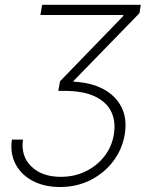

<svg xmlns="http://www.w3.org/2000/svg" viewBox="-20 -565 649 777"><path d="M28.1 0H72.8Q63.9 67.5 107.1 109Q150.2 150.6 226.2 150.6Q281.6 150.6 327.2 128.2Q372.9 105.8 402.9 66.9Q432.9 28.1 440.7 -21Q449.2 -71 431.1 -111Q413 -150.9 365.2 -174.2Q317.5 -197.4 236.2 -197.4H215.9L223 -236.2L479 -500.4V-504.3H143.5L150.6 -545.5H549.7L544.4 -511.7L278.4 -238.3L277.3 -234.4Q348 -231.2 398.3 -204.4Q448.5 -177.6 471.9 -130.7Q495.4 -83.8 484.7 -21Q475.1 38 439.1 86.3Q403.1 134.6 347.3 163.2Q291.5 191.8 222.7 191.8Q160.2 191.8 113.5 167.6Q66.8 143.5 43.5 100.1Q20.2 56.8 28.1 0Z"/></svg>

Font: Inter Extra Light  BETA
Style: Italic
Weight: 200
Italic angle: 9.39999°
Designer: Rasmus Andersson
Foundry: rsms
Version: Version 3.011;git-f93a4a705